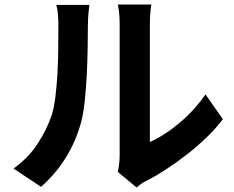

<svg xmlns="http://www.w3.org/2000/svg" viewBox="-20 -785 1040 852"><path d="M40 -37Q106 -84 147.5 -148Q189 -212 210 -276Q220 -308 226 -357Q232 -406 235 -461Q238 -516 238.5 -571.5Q239 -627 239 -672Q239 -702 237 -723.5Q235 -745 230 -763H377Q377 -761 375.5 -753Q374 -745 373 -732Q372 -719 371 -703.5Q370 -688 370 -673Q370 -629 369 -570.5Q368 -512 365 -452Q362 -392 356 -336.5Q350 -281 340 -243Q317 -158 272 -85.5Q227 -13 162 44ZM503 -22Q506 -36 508.5 -56Q511 -76 511 -96V-679Q511 -713 507.5 -738Q504 -763 503 -765H652Q651 -763 648 -737.5Q645 -712 645 -678V-155Q675 -168 708 -189Q741 -210 773.5 -237Q806 -264 836.5 -297Q867 -330 892 -366L969 -256Q938 -215 897 -175.5Q856 -136 810.5 -100.5Q765 -65 718.5 -34.5Q672 -4 630 17Q614 25 605 32Q596 39 586 47Z"/></svg>

Font: SpoqaHanSans-Bold
Style: Regular
Weight: 700
Designer: [Spoqa Han Sans] Dong-huui Kim \uAE40 \uB3D9 \uD718   [Noto Sans] Ryoko NISHIZUKA \u897F \u585A \u6DBC \u5B50  (kana & i
Foundry: Spoqa (http://www.spoqa-han-sans.com)
Version: Version 2.000